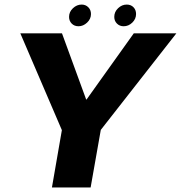

<svg xmlns="http://www.w3.org/2000/svg" viewBox="-20 -821 792 841"><path d="M207.5 0H377L421.5 -252L752.5 -675H566L359 -385H357.5L251.5 -675H69L251 -251ZM324 -706Q344.5 -706 361.5 -722Q378.5 -738 378.5 -759.5Q378.5 -777.5 366.8 -789.2Q355 -801 337.5 -801Q316.5 -801 299.5 -785Q282.5 -769 282.5 -747Q282.5 -729.5 294 -717.8Q305.5 -706 324 -706ZM521.5 -706Q543 -706 559.5 -722Q576 -738 576 -759.5Q576 -777.5 564.8 -789.2Q553.5 -801 535 -801Q514 -801 497.2 -785Q480.5 -769 480.5 -747Q480.5 -729.5 492.2 -717.8Q504 -706 521.5 -706Z"/></svg>

Font: Anybody
Style: Bold Italic
Weight: 700
Italic angle: -10°
Designer: Tyler Finck
Foundry: Etcetera Type Company
Version: Version 1.113;gftools[0.9.25]